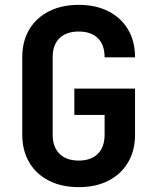

<svg xmlns="http://www.w3.org/2000/svg" viewBox="-20 -760 640 790"><path d="M304.3 10Q233.9 10 181.6 -16.5Q129.3 -42.9 100.5 -91.6Q71.6 -140.3 71.6 -205.9V-524.1Q71.6 -590.7 100.5 -638.9Q129.3 -687.1 181.6 -713.5Q233.9 -740 304.3 -740Q374.7 -740 426.5 -713.3Q478.3 -686.7 506.9 -638.6Q535.6 -590.6 535.6 -524.1H410.4Q410.4 -575.6 382.5 -603Q354.6 -630.3 303.9 -630.3Q253.2 -630.3 225 -603.1Q196.7 -575.8 196.7 -524.6V-205.9Q196.7 -155 225 -127.1Q253.2 -99.3 303.9 -99.3Q354.6 -99.3 382.5 -127.1Q410.4 -155 410.4 -205.9V-287.1H285.9V-395.5H535.6V-205.9Q535.6 -140.4 506.9 -91.9Q478.3 -43.3 426.5 -16.7Q374.7 10 304.3 10Z"/></svg>

Font: Atlassian Mono
Style: Regular
Weight: 400
Monospace: yes
Designer: Philipp Nurullin, Konstantin Bulenkov
Foundry: Modifications by Atlassian Pty Ltd, manufactured by JetBrains
Version: Version 2.304